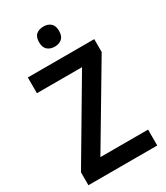

<svg xmlns="http://www.w3.org/2000/svg" viewBox="-224 -1017 957 1109"><g transform="rotate(-30 254.5 -462.0)"><path d="M484 0H25V-86L334 -609H33V-714H476V-628L166 -106H484ZM258 -924Q287 -924 305.5 -908Q324 -892 324 -857Q324 -822 305.5 -806Q287 -790 258 -790Q229 -790 210 -806Q191 -822 191 -857Q191 -893 209.5 -908.5Q228 -924 258 -924Z"/></g></svg>

Font: Noto Sans Gujarati SemiCondensed SemiBold
Style: Regular
Weight: 600
Width: 4
Designer: Jelle Bosma - Monotype Design Team, Universal Thirst
Foundry: Monotype Imaging Inc.
Version: Version 2.106; ttfautohint (v1.8.4.7-5d5b)